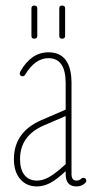

<svg xmlns="http://www.w3.org/2000/svg" viewBox="-20 -670 355 690"><path d="M113 0Q75 0 52.5 -26.5Q30 -53 30 -98Q30 -195 128 -238L216 -276V-371Q216 -461 154 -461Q106 -461 70 -401Q67 -396 62 -396Q51 -396 51 -406Q51 -409 53 -413Q92 -482 154 -482Q237 -482 237 -371V-44Q237 -21 255 -21Q265 -21 272 -28Q275 -31 279 -31Q290 -31 290 -20Q290 -16 287 -13Q274 0 255 0Q216 0 216 -44V-55Q183 -24 159.5 -12Q136 0 113 0ZM52 -98Q52 -61 68 -41Q84 -21 113 -21Q134 -21 157 -34Q180 -47 216 -80V-253L137 -219Q52 -182 52 -98ZM103 -531Q93 -531 93 -541V-640Q93 -650 103 -650Q114 -650 114 -640V-541Q114 -531 103 -531ZM203 -531Q193 -531 193 -541V-640Q193 -650 203 -650Q214 -650 214 -640V-541Q214 -531 203 -531Z"/></svg>

Font: Zen Loop
Style: Regular
Weight: 400
Designer: Yoshimichi Ohira
Foundry: A-1 Corp ZenFonts
Version: Version 1.000; ttfautohint (v1.8.3)